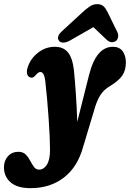

<svg xmlns="http://www.w3.org/2000/svg" viewBox="-122 -684 642 948"><path d="M317.5 -313Q352.5 -453 435.5 -453Q467.5 -453 483.5 -431.2Q499.5 -409.5 499.5 -375.5Q499.5 -339 483.2 -313.2Q467 -287.5 423.5 -260.5Q390.5 -242 372.8 -213.2Q355 -184.5 342.5 -138.5L288.5 41Q261.5 140 193.8 192.5Q126 245 29 245Q-37 245 -69.8 216.2Q-102.5 187.5 -102.5 142.5Q-102.5 109 -82.5 87.2Q-62.5 65.5 -31 65.5Q-8.5 65.5 4.8 78.8Q18 92 27 109.5Q36 127 45.8 140.2Q55.5 153.5 71.5 153.5Q94 153.5 109.5 129.2Q125 105 125 56Q125 29 123.2 -12Q121.5 -53 118 -100.5Q114.5 -148 110.5 -195Q106.5 -242 102 -280Q98.5 -308.5 92.2 -318.5Q86 -328.5 77 -328.5Q66.5 -328.5 52.5 -311Q39 -294.5 22.5 -304Q12 -310 10.8 -326Q9.5 -342 21 -368Q36 -402.5 71 -427.8Q106 -453 149 -453Q190.5 -453 213.2 -425.8Q236 -398.5 243 -337Q248 -287 252.5 -222.2Q257 -157.5 259.5 -82.5ZM221 -482.5Q203.5 -473 189 -473.8Q174.5 -474.5 169 -483Q154.5 -503.5 184.5 -530.5L284.5 -622.5Q304.5 -641 321.2 -652.2Q338 -663.5 357.5 -663.5Q378.5 -663.5 389.8 -652.5Q401 -641.5 410 -622.5L457 -526.5Q463.5 -514 461 -501Q458.5 -488 452 -483Q429 -466.5 406 -486.5L339 -550Z"/></svg>

Font: Fraunces 144pt S100
Style: Bold Italic
Weight: 700
Italic angle: -16°
Version: Version 1.000; ttfautohint (v1.8.3)